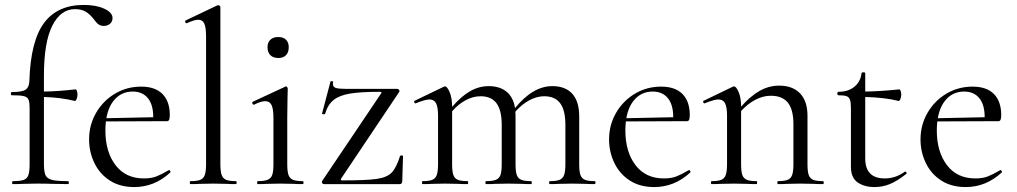

<svg xmlns="http://www.w3.org/2000/svg" viewBox="-20 -746 4121 778"><path d="M436 -673Q436 -658 425.5 -649.5Q415 -641 400 -641Q388 -641 379.5 -647Q371 -653 361 -667Q345 -688 327.5 -698.5Q310 -709 284 -709Q226 -709 192 -642Q158 -575 158 -439V-375Q217 -376 287 -384Q289 -384 291.5 -377.5Q294 -371 294 -362Q294 -354 290.5 -345Q287 -336 283 -337Q227 -351 158 -353V-81Q158 -50 164.5 -36Q171 -22 191 -17Q211 -12 256 -12Q259 -12 259 -6Q259 0 256 0L192 -1Q171 -2 129 -2L73 -1Q58 0 32 0Q29 0 29 -6Q29 -12 32 -12Q62 -12 76 -17Q90 -22 95 -36.5Q100 -51 100 -81V-306Q100 -332 95.5 -342.5Q91 -353 76.5 -356.5Q62 -360 28 -360Q24 -360 24 -366.5Q24 -373 28 -373Q69 -373 83.5 -382.5Q98 -392 99 -418Q104 -580 158.5 -653Q213 -726 319 -726Q370 -726 403 -710.5Q436 -695 436 -673Z M665 -57Q668 -57 670 -53Q672 -49 670 -47Q606 12 524 12Q466 12 425 -14.5Q384 -41 362.5 -85.5Q341 -130 341 -181Q341 -240 369.5 -289Q398 -338 446 -366.5Q494 -395 552 -395Q609 -395 638.5 -365Q668 -335 668 -280Q668 -267 665.5 -261Q663 -255 657 -255L409 -254Q407 -232 407 -218Q407 -131 448 -77Q489 -23 563 -23Q593 -23 613.5 -31Q634 -39 663 -56ZM411 -267 601 -271Q601 -322 579 -348.5Q557 -375 518 -375Q476 -375 448 -346.5Q420 -318 411 -267Z M752 -12Q779 -12 792 -17.5Q805 -23 810 -37.5Q815 -52 815 -81V-598Q815 -634 808 -650Q801 -666 783 -666Q768 -666 737 -652H735Q732 -652 730.5 -657Q729 -662 732 -663L860 -724L864 -725Q867 -725 870 -722.5Q873 -720 873 -717V-81Q873 -52 878 -37.5Q883 -23 896 -17.5Q909 -12 936 -12Q939 -12 939 -6Q939 0 936 0Q913 0 899 -1L844 -2L790 -1Q776 0 752 0Q749 0 749 -6Q749 -12 752 -12Z M1024 -12Q1051 -12 1064.5 -17.5Q1078 -23 1083 -37Q1088 -51 1088 -81V-268Q1088 -304 1080.5 -320Q1073 -336 1055 -336Q1037 -336 1010 -322H1008Q1004 -322 1002.5 -327Q1001 -332 1005 -334L1134 -394Q1136 -396 1138 -396Q1141 -396 1143.5 -393Q1146 -390 1146 -387Q1146 -380 1145 -347Q1144 -314 1144 -269V-81Q1144 -51 1149 -37Q1154 -23 1167 -17.5Q1180 -12 1207 -12Q1210 -12 1210 -6Q1210 0 1207 0Q1184 0 1170 -1L1116 -2L1062 -1Q1048 0 1024 0Q1022 0 1022 -6Q1022 -12 1024 -12ZM1064 -555Q1064 -574 1075.5 -585Q1087 -596 1108 -596Q1128 -596 1139 -585Q1150 -574 1150 -555Q1150 -534 1139 -522.5Q1128 -511 1108 -511Q1087 -511 1075.5 -522.5Q1064 -534 1064 -555Z M1524 -367Q1527 -370 1525.5 -372Q1524 -374 1520 -374Q1443 -374 1399.5 -367Q1356 -360 1332 -341Q1308 -322 1297 -284Q1296 -283 1293 -283Q1284 -283 1285 -286L1319 -415Q1320 -418 1325.5 -417Q1331 -416 1330 -414Q1329 -411 1329 -406Q1329 -394 1340 -390Q1351 -386 1378 -386H1589Q1594 -386 1597 -382Q1600 -378 1598 -374L1362 -22Q1358 -15 1367 -15Q1465 -15 1506.5 -21Q1548 -27 1567 -46.5Q1586 -66 1601 -114Q1602 -116 1607.5 -116Q1613 -116 1613 -114L1610 -11Q1610 -7 1607.5 -3.5Q1605 0 1601 0H1292Q1288 0 1285.5 -4Q1283 -8 1285 -12Z M2390 0Q2367 0 2353 -1L2299 -2L2245 -1Q2231 0 2208 0Q2205 0 2205 -6Q2205 -12 2208 -12Q2235 -12 2248 -17.5Q2261 -23 2266 -37.5Q2271 -52 2271 -81V-240Q2271 -299 2250 -327.5Q2229 -356 2185 -356Q2155 -356 2124.5 -339.5Q2094 -323 2068 -293Q2069 -288 2069 -277V-81Q2069 -51 2074 -37Q2079 -23 2092 -17.5Q2105 -12 2132 -12Q2135 -12 2135 -6Q2135 0 2132 0Q2109 0 2095 -1L2041 -2L1987 -1Q1973 0 1949 0Q1947 0 1947 -6Q1947 -12 1949 -12Q1976 -12 1989.5 -17.5Q2003 -23 2008 -37Q2013 -51 2013 -81V-240Q2013 -299 1992 -327.5Q1971 -356 1927 -356Q1897 -356 1867 -340Q1837 -324 1812 -295V-81Q1812 -51 1817 -37Q1822 -23 1835 -17.5Q1848 -12 1875 -12Q1877 -12 1877 -6Q1877 0 1875 0Q1851 0 1837 -1L1783 -2L1730 -1Q1716 0 1692 0Q1690 0 1690 -6Q1690 -12 1692 -12Q1719 -12 1732 -17.5Q1745 -23 1750 -37.5Q1755 -52 1755 -81V-278Q1755 -312 1747 -327.5Q1739 -343 1720 -343Q1704 -343 1666 -328L1664 -327Q1660 -327 1658.5 -332Q1657 -337 1661 -338L1777 -394Q1783 -396 1783 -396Q1792 -396 1802 -372.5Q1812 -349 1812 -313Q1849 -356 1885 -376.5Q1921 -397 1960 -397Q2005 -397 2032.5 -374.5Q2060 -352 2067 -308Q2139 -397 2218 -397Q2271 -397 2299 -366Q2327 -335 2327 -274V-81Q2327 -51 2332 -37Q2337 -23 2350 -17.5Q2363 -12 2390 -12Q2393 -12 2393 -6Q2393 0 2390 0Z M2772 -57Q2775 -57 2777 -53Q2779 -49 2777 -47Q2713 12 2631 12Q2573 12 2532 -14.5Q2491 -41 2469.5 -85.5Q2448 -130 2448 -181Q2448 -240 2476.5 -289Q2505 -338 2553 -366.5Q2601 -395 2659 -395Q2716 -395 2745.5 -365Q2775 -335 2775 -280Q2775 -267 2772.5 -261Q2770 -255 2764 -255L2516 -254Q2514 -232 2514 -218Q2514 -131 2555 -77Q2596 -23 2670 -23Q2700 -23 2720.5 -31Q2741 -39 2770 -56ZM2518 -267 2708 -271Q2708 -322 2686 -348.5Q2664 -375 2625 -375Q2583 -375 2555 -346.5Q2527 -318 2518 -267Z M3315 0Q3291 0 3277 -1L3223 -2L3170 -1Q3156 0 3132 0Q3130 0 3130 -6Q3130 -12 3132 -12Q3159 -12 3172 -17.5Q3185 -23 3190 -37.5Q3195 -52 3195 -81V-243Q3195 -302 3172.5 -330Q3150 -358 3103 -358Q3072 -358 3040.5 -341.5Q3009 -325 2983 -296V-81Q2983 -51 2988 -37Q2993 -23 3006 -17.5Q3019 -12 3046 -12Q3048 -12 3048 -6Q3048 0 3046 0Q3022 0 3008 -1L2954 -2L2901 -1Q2887 0 2863 0Q2861 0 2861 -6Q2861 -12 2863 -12Q2890 -12 2903 -17.5Q2916 -23 2921 -37.5Q2926 -52 2926 -81V-278Q2926 -312 2918 -327.5Q2910 -343 2891 -343Q2875 -343 2837 -328L2835 -327Q2831 -327 2829.5 -332Q2828 -337 2832 -338L2948 -394Q2954 -396 2954 -396Q2963 -396 2973 -373Q2983 -350 2983 -314Q3021 -357 3058.5 -378Q3096 -399 3137 -399Q3192 -399 3222 -367.5Q3252 -336 3252 -277V-81Q3252 -51 3257 -37Q3262 -23 3275 -17.5Q3288 -12 3315 -12Q3318 -12 3318 -6Q3318 0 3315 0Z M3648 -51Q3651 -51 3653 -47Q3655 -43 3652 -41Q3615 -12 3585.5 0Q3556 12 3524 12Q3482 12 3455 -7Q3428 -26 3428 -70V-305Q3428 -330 3424.5 -341Q3421 -352 3411 -356Q3401 -360 3377 -360Q3373 -360 3373 -367Q3373 -374 3377 -374Q3417 -374 3442 -394.5Q3467 -415 3471 -449Q3471 -453 3479 -453Q3486 -453 3486 -449V-375Q3549 -376 3625 -384Q3627 -384 3629.5 -377.5Q3632 -371 3632 -362Q3632 -354 3628.5 -345Q3625 -336 3621 -337Q3566 -351 3486 -353V-104Q3486 -23 3565 -23Q3609 -23 3646 -50Z M4034 -57Q4037 -57 4039 -53Q4041 -49 4039 -47Q3975 12 3893 12Q3835 12 3794 -14.5Q3753 -41 3731.5 -85.5Q3710 -130 3710 -181Q3710 -240 3738.5 -289Q3767 -338 3815 -366.5Q3863 -395 3921 -395Q3978 -395 4007.5 -365Q4037 -335 4037 -280Q4037 -267 4034.5 -261Q4032 -255 4026 -255L3778 -254Q3776 -232 3776 -218Q3776 -131 3817 -77Q3858 -23 3932 -23Q3962 -23 3982.5 -31Q4003 -39 4032 -56ZM3780 -267 3970 -271Q3970 -322 3948 -348.5Q3926 -375 3887 -375Q3845 -375 3817 -346.5Q3789 -318 3780 -267Z"/></svg>

Font: Cormorant Garamond
Style: Regular
Weight: 400
Designer: Christian Thalmann (Catharsis Fonts)
Version: Version 3.000